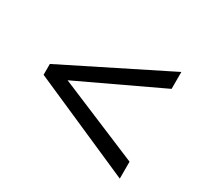

<svg xmlns="http://www.w3.org/2000/svg" viewBox="-112 -745 796 767"><g transform="rotate(30 286.0 -362.0)"><path d="M521 -116 50 -323V-373L521 -608V-530L144 -352L521 -194Z"/></g></svg>

Font: Noto Sans Osmanya
Style: Regular
Weight: 400
Designer: Monotype Design Team
Foundry: Monotype Imaging Inc.
Version: Version 2.001; ttfautohint (v1.8.4.7-5d5b)